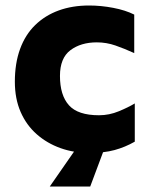

<svg xmlns="http://www.w3.org/2000/svg" viewBox="-20 -542 544 698"><path d="M306 14Q249 14 200 -3.5Q151 -21 113.5 -54Q76 -87 55 -135Q34 -183 34 -245Q34 -312 53 -364Q72 -416 108 -451Q144 -486 193.5 -504Q243 -522 304 -522Q347 -522 391.5 -513.5Q436 -505 468 -489V-349Q433 -365 400 -376.5Q367 -388 332 -388Q274 -388 236 -359.5Q198 -331 198 -266Q198 -196 230.5 -159.5Q263 -123 340 -123Q377 -123 412 -137.5Q447 -152 470 -166V-27Q435 -7 396.5 3.5Q358 14 306 14ZM161 136 252 5H357L308 136Z"/></svg>

Font: Maven Pro ExtraBold
Style: Regular
Weight: 800
Designer: Joe Prince
Foundry: Joe Prince
Version: Version 2.100